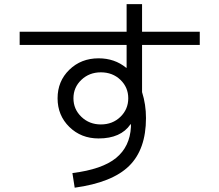

<svg xmlns="http://www.w3.org/2000/svg" viewBox="-20 -833 1040 910"><path d="M73.2 -682.6H580.1V-813.5H653.3V-682.6H926.8V-620.1H653.3V-396.5Q671.9 -337.9 671.9 -273.4Q671.9 -125 591.8 -46.4Q511.7 32.2 334 56.6L323.2 -12.7Q463.9 -30.3 529.8 -84Q595.7 -137.7 600.6 -231.4V-244.1H598.6Q552.7 -176.8 447.3 -176.8Q364.3 -176.8 308.6 -231.4Q252.9 -286.1 252.9 -367.2Q252.9 -448.2 308.6 -502.4Q364.3 -556.6 447.3 -556.6Q523.4 -556.6 578.1 -511.7H580.1V-620.1H73.2ZM458 -243.2Q513.7 -243.2 550.8 -279.3Q587.9 -315.4 587.9 -367.2Q587.9 -418.9 550.8 -454.6Q513.7 -490.2 458 -490.2Q403.3 -490.2 365.7 -454.6Q328.1 -418.9 328.1 -367.2Q328.1 -315.4 365.7 -279.3Q403.3 -243.2 458 -243.2Z"/></svg>

Font: Mgen+ 1c regular
Style: Regular
Weight: 400
Designer: [Source Han Sans]
Ryoko NISHIZUKA  (kana & ideographs); Paul D. Hunt (Latin, Greek & Cyrillic); Wenlong ZHANG  (bopomofo
Version: Version 1.059.20150602